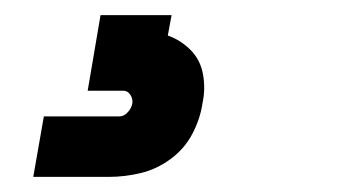

<svg xmlns="http://www.w3.org/2000/svg" viewBox="-20 -20 472 254"><path d="M24 214H124Q145 214 166 209Q187 204 205.5 190.5Q224 177 234.5 157Q245 137 248 116Q252 97 248.5 78Q245 59 232 46Q219 33 202 27L207 0H113L96 100H143Q149 100 152.5 105.5Q156 111 155 117Q154 123 149 128.5Q144 134 138 134H38Z"/></svg>

Font: Iosevka Sparkle Semibold
Style: Italic
Weight: 600
Italic angle: -9°
Designer: Belleve Invis
Foundry: Belleve Invis
Version: Version 4.5.0; ttfautohint (v1.8.3)